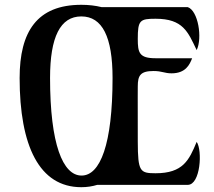

<svg xmlns="http://www.w3.org/2000/svg" viewBox="-20 -777 899 807"><path d="M321.8 -756.8C135.3 -756.8 62.5 -643.6 62.5 -449.2C62.5 -164.1 145 9.8 321.8 9.8C345.7 9.8 368.2 6.3 388.7 0H769C822.8 0 831.5 -145 806.6 -180.7C774.9 -104 749.5 -48.8 633.8 -48.8C567.9 -48.8 559.6 -56.2 559.1 -181.2C558.6 -402.3 559.1 -385.7 559.1 -414.1C559.1 -460 570.3 -478.5 625.5 -478.5C661.1 -478.5 670.9 -468.8 701.2 -468.8C760.7 -468.8 777.3 -505.9 787.6 -532.2H634.3C564.9 -532.2 559.1 -555.7 559.1 -613.3C559.1 -691.9 567.9 -698.2 633.8 -698.2C749.5 -698.2 770 -643.1 806.6 -566.4C831.5 -616.7 813 -732.4 769 -747.1H406.7C381.3 -753.4 353 -756.8 321.8 -756.8ZM322.8 -39.1C244.1 -39.1 190.4 -170.9 190.4 -449.2C190.4 -621.6 233.4 -708 321.8 -708C410.2 -708 453.1 -621.6 453.1 -449.2C453.1 -170.9 401.4 -39.1 322.8 -39.1Z"/></svg>

Font: Amarante
Style: Regular
Weight: 400
Designer: Karolina Lach
Foundry: Sorkin Type Co.
Version: Version 1.001